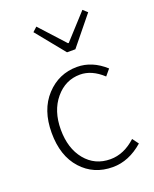

<svg xmlns="http://www.w3.org/2000/svg" viewBox="-140 -817 729 909"><g transform="rotate(-20 224.5 -362.5)"><path d="M270 12Q174 12 113 -55.5Q52 -123 52 -239Q52 -355 115.5 -423.5Q179 -492 271 -492Q347 -492 412 -433L386 -402Q331 -453 272 -453Q198 -453 148 -393Q98 -333 98 -239Q98 -144 146 -85.5Q194 -27 272 -27Q340 -27 400 -82L423 -51Q351 12 270 12ZM251 -573 134 -717 156 -737 270 -612H274L388 -737L410 -717L293 -573Z"/></g></svg>

Font: Toshiba Sans Light
Style: Regular
Weight: 300
Designer: Paul D. Hunt
Foundry: Toshiba Corporation
Version: Version 2.020;PS 2.0;hotconv 1.0.86;makeotf.lib2.5.63406